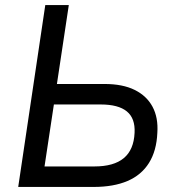

<svg xmlns="http://www.w3.org/2000/svg" viewBox="-20 -739 697 759"><path d="M52 0 159 -719H252L205 -407H393Q465 -407 512.5 -383.5Q560 -360 583 -317Q606 -274 602 -214Q599 -143 569 -95Q539 -47 484 -23.5Q429 0 350 0ZM156 -81H353Q430 -81 469.5 -114Q509 -147 512 -214Q515 -271 481.5 -298.5Q448 -326 378 -326H193Z"/></svg>

Font: Nunitoga
Style: Medium Italic
Weight: 500
Italic angle: -9°
Designer: Vernon Adams
Foundry: Vernon Adams
Version: Version 1.0